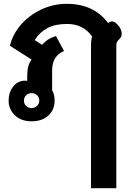

<svg xmlns="http://www.w3.org/2000/svg" viewBox="-20 -623 690 1002"><path d="M455 -389Q455 -416 461 -432Q415 -498 330 -498Q268 -498 227.5 -476.5Q187 -455 161 -414L200 -389Q226 -421 272 -435L314 -357Q282 -343 267 -318Q252 -293 252 -254V-152Q265 -130 265 -98Q265 -50 232.5 -20Q200 10 145 10Q90 10 57.5 -21.5Q25 -53 25 -98Q25 -141 49 -171.5Q73 -202 112 -202Q118 -202 122 -201V-228Q122 -284 145 -312L32 -384Q45 -442 87.5 -492Q130 -542 193.5 -572.5Q257 -603 329 -603Q469 -603 544 -503Q555 -511 564 -511Q577 -511 590 -498Q615 -474 615 -447Q615 -436 611.5 -430Q608 -424 601 -417Q594 -410 590.5 -403.5Q587 -397 587 -386V359H455ZM185 -98Q185 -115 173.5 -126Q162 -137 145 -137Q128 -137 116.5 -126Q105 -115 105 -98Q105 -81 116.5 -70Q128 -59 145 -59Q162 -59 173.5 -70.5Q185 -82 185 -98Z"/></svg>

Font: Niramit
Style: Bold
Weight: 700
Designer: Katatrad Aksorn Co.,Ltd.
Foundry: Cadson Demak Co.,Ltd.
Version: Version 1.001; ttfautohint (v1.6)